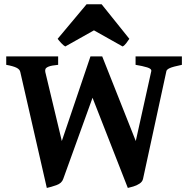

<svg xmlns="http://www.w3.org/2000/svg" viewBox="-20 -885 891 919"><path d="M850.6 -574.7Q807.6 -565.9 792.7 -559.1Q777.8 -552.2 776.4 -544.4L664.6 -28.8Q661.6 -15.1 647.9 -6.1Q634.3 2.9 618.2 7.6Q602.1 12.2 591.8 14.6L422.9 -417L282.7 -28.8Q275.9 -7.8 250 1.2Q224.1 10.3 204.1 14.6L77.1 -540.5Q74.7 -552.7 59.6 -560.5Q44.4 -568.4 9.8 -574.7V-615.2H258.3V-574.7Q226.6 -571.8 213.1 -566.4Q199.7 -561 197.5 -554.4Q195.3 -547.9 196.8 -540.5L275.9 -210L413.1 -615.2H469.2L629.9 -210L704.1 -544.4Q706.5 -555.7 684.3 -562.5Q662.1 -569.3 628.9 -574.7V-615.2H850.6ZM599.1 -699.2Q593.3 -689.9 584.2 -678.2Q575.2 -666.5 566.9 -662.6L429.7 -739.7L292.5 -662.6Q284.7 -666.5 273.7 -678.2Q262.7 -689.9 255.9 -699.2L394.5 -864.7H466.3Z"/></svg>

Font: Gentium Book Plus
Style: Bold
Weight: 700
Designer: Victor Gaultney, Annie Olsen, Iska Routamaa, Becca Hirsbrunner
Foundry: SIL International
Version: Version 6.101